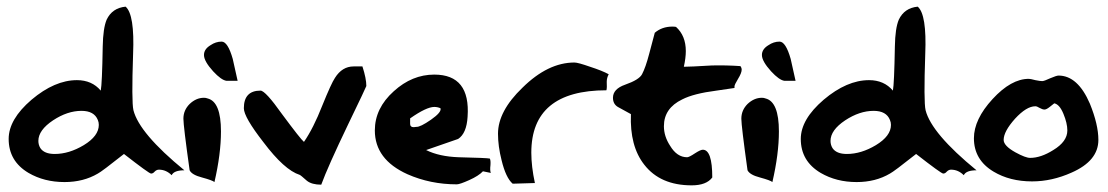

<svg xmlns="http://www.w3.org/2000/svg" viewBox="-20 -640 3312 574"><path d="M531.2 -130.9Q500 -130.9 493.2 -116.2Q476.6 -132.8 455.1 -132.8Q448.2 -132.8 442.4 -127Q437.5 -121.1 431.6 -121.1Q425.8 -121.1 350.6 -179.7Q284.2 -127 272.5 -121.1Q229.5 -95.7 172.9 -95.7Q112.3 -95.7 65.4 -123Q5.9 -158.2 5.9 -224.6Q5.9 -283.2 74.2 -341.8Q143.6 -400.4 210 -400.4Q254.9 -400.4 281.2 -369.1Q285.2 -388.7 287.1 -501Q288.1 -555.7 298.8 -581.1Q315.4 -616.2 355.5 -620.1Q382.8 -596.7 377.9 -478.5Q373 -335.9 378.9 -310.5Q396.5 -241.2 531.2 -130.9ZM272.5 -281.2Q261.7 -308.6 223.6 -308.6Q181.6 -308.6 138.7 -280.3Q94.7 -251 94.7 -218.8Q94.7 -207 100.6 -197.3Q112.3 -179.7 143.6 -179.7Q186.5 -179.7 230.5 -206.1Q275.4 -233.4 275.4 -266.6Q275.4 -274.4 272.5 -281.2Z M690.4 -398.4Q682.6 -398.4 660.2 -398.4Q659.2 -398.4 657.2 -398.4Q641.6 -400.4 617.2 -426.8Q589.8 -457 589.8 -475.6Q589.8 -493.2 609.4 -504.9Q625 -515.6 642.6 -515.6Q661.1 -515.6 675.8 -463.9Q682.6 -431.6 690.4 -398.4ZM640.6 -247.1Q640.6 -179.7 621.1 -95.7Q616.2 -100.6 584 -109.4Q553.7 -117.2 546.9 -130.9Q528.3 -263.7 528.3 -285.2Q528.3 -310.5 546.9 -329.1Q566.4 -347.7 589.8 -347.7Q595.7 -347.7 600.6 -345.7Q640.6 -335.9 640.6 -247.1Z M1075.2 -382.8Q1075.2 -380.9 1020.5 -267.6Q960 -141.6 940.4 -87.9Q912.1 -87.9 897.5 -99.6Q878.9 -116.2 876 -117.2Q830.1 -131.8 767.6 -214.8Q709 -290 709 -316.4Q709 -369.1 758.8 -369.1Q773.4 -369.1 823.2 -298.8Q878.9 -223.6 888.7 -215.8Q917 -256.8 943.4 -324.2Q970.7 -391.6 981.4 -407.2Q1002.9 -441.4 1037.1 -441.4Q1044.9 -441.4 1053.7 -441.4Q1061.5 -441.4 1063.5 -441.4Q1075.2 -405.3 1075.2 -382.8Z M1444.3 -166Q1447.3 -161.1 1446.3 -146.5Q1444.3 -130.9 1447.3 -123Q1439.5 -125 1423.8 -127.9Q1411.1 -114.3 1382.8 -101.6Q1354.5 -88.9 1345.7 -88.9Q1266.6 -88.9 1198.2 -119.1Q1100.6 -163.1 1100.6 -250Q1100.6 -316.4 1157.2 -367.2Q1211.9 -417 1278.3 -417Q1386.7 -417 1377.9 -291Q1375 -241.2 1349.6 -224.6Q1301.8 -208 1253.9 -191.4Q1293 -171.9 1351.6 -169.9Q1433.6 -168 1444.3 -166ZM1296.9 -316.4Q1288.1 -320.3 1278.3 -320.3Q1254.9 -320.3 1206.1 -286.1Q1206.1 -277.3 1206.1 -269.5Q1206.1 -259.8 1216.8 -259.8Q1219.7 -259.8 1224.6 -260.7Q1236.3 -259.8 1268.6 -282.2Q1300.8 -304.7 1296.9 -316.4Z M1799.8 -418Q1793.9 -407.2 1793.9 -395.5Q1794.9 -377.9 1793 -370.1Q1568.4 -370.1 1568.4 -183.6Q1568.4 -142.6 1579.1 -92.8Q1556.6 -91.8 1512.7 -90.8Q1492.2 -108.4 1479.5 -161.1Q1468.8 -203.1 1468.8 -240.2Q1468.8 -307.6 1542 -377.9Q1618.2 -453.1 1697.3 -453.1Q1708 -453.1 1744.1 -440.4Q1780.3 -428.7 1799.8 -418Z M2175.8 -377Q2163.1 -375 2122.1 -369.1Q2053.7 -360.4 2019.5 -342.8Q1964.8 -316.4 1964.8 -262.7Q1964.8 -232.4 1983.4 -204.1Q2003.9 -169.9 2034.2 -169.9Q2040 -169.9 2057.6 -181.6Q2074.2 -192.4 2081.1 -192.4Q2109.4 -192.4 2109.4 -109.4Q2091.8 -85.9 2047.9 -85.9Q1954.1 -85.9 1906.2 -147.5Q1862.3 -203.1 1866.2 -298.8Q1866.2 -298.8 1827.1 -320.3Q1812.5 -329.1 1812.5 -347.7Q1812.5 -374 1848.6 -386.7Q1890.6 -401.4 1899.4 -418Q1910.2 -438.5 1920.9 -479.5Q1936.5 -539.1 1937.5 -542Q1959 -560.5 1990.2 -560.5Q1996.1 -560.5 2001 -559.6Q2030.3 -533.2 2030.3 -487.3Q2030.3 -466.8 2024.4 -440.4Q2043 -440.4 2108.4 -444.3Q2150.4 -445.3 2193.4 -442.4Q2197.3 -437.5 2197.3 -431.6Q2197.3 -421.9 2186.5 -404.3Q2175.8 -386.7 2175.8 -381.8Q2175.8 -377 2175.8 -377Z M2358.4 -398.4Q2350.6 -398.4 2328.1 -398.4Q2327.1 -398.4 2325.2 -398.4Q2309.6 -400.4 2285.2 -426.8Q2257.8 -457 2257.8 -475.6Q2257.8 -493.2 2277.3 -504.9Q2293 -515.6 2310.5 -515.6Q2329.1 -515.6 2343.8 -463.9Q2350.6 -431.6 2358.4 -398.4ZM2308.6 -247.1Q2308.6 -179.7 2289.1 -95.7Q2284.2 -100.6 2252 -109.4Q2221.7 -117.2 2214.8 -130.9Q2196.3 -263.7 2196.3 -285.2Q2196.3 -310.5 2214.8 -329.1Q2234.4 -347.7 2257.8 -347.7Q2263.7 -347.7 2268.6 -345.7Q2308.6 -335.9 2308.6 -247.1Z M2899.4 -130.9Q2868.2 -130.9 2861.3 -116.2Q2844.7 -132.8 2823.2 -132.8Q2816.4 -132.8 2810.5 -127Q2805.7 -121.1 2799.8 -121.1Q2793.9 -121.1 2718.8 -179.7Q2652.3 -127 2640.6 -121.1Q2597.7 -95.7 2541 -95.7Q2480.5 -95.7 2433.6 -123Q2374 -158.2 2374 -224.6Q2374 -283.2 2442.4 -341.8Q2511.7 -400.4 2578.1 -400.4Q2623 -400.4 2649.4 -369.1Q2653.3 -388.7 2655.3 -501Q2656.2 -555.7 2667 -581.1Q2683.6 -616.2 2723.6 -620.1Q2751 -596.7 2746.1 -478.5Q2741.2 -335.9 2747.1 -310.5Q2764.6 -241.2 2899.4 -130.9ZM2640.6 -281.2Q2629.9 -308.6 2591.8 -308.6Q2549.8 -308.6 2506.8 -280.3Q2462.9 -251 2462.9 -218.8Q2462.9 -207 2468.8 -197.3Q2480.5 -179.7 2511.7 -179.7Q2554.7 -179.7 2598.6 -206.1Q2643.6 -233.4 2643.6 -266.6Q2643.6 -274.4 2640.6 -281.2Z M3263.7 -221.7Q3263.7 -159.2 3183.6 -124Q3125 -97.7 3065.4 -97.7Q2999 -97.7 2950.2 -127Q2891.6 -162.1 2891.6 -226.6Q2891.6 -283.2 2947.3 -343.8Q3002.9 -404.3 3055.7 -404.3Q3060.5 -404.3 3075.2 -400.4Q3089.8 -397.5 3095.7 -397.5Q3101.6 -397.5 3120.1 -406.2Q3138.7 -414.1 3144.5 -414.1Q3202.1 -414.1 3238.3 -330.1Q3263.7 -267.6 3263.7 -221.7ZM3170.9 -250Q3170.9 -271.5 3159.2 -299.8Q3147.5 -328.1 3131.8 -331.1Q3129.9 -330.1 3118.2 -320.3Q3108.4 -312.5 3102.5 -312.5Q3096.7 -312.5 3087.9 -317.4Q3080.1 -322.3 3075.2 -322.3Q3048.8 -322.3 3014.6 -285.2Q2980.5 -247.1 2980.5 -221.7Q2980.5 -204.1 3015.6 -184.6Q3045.9 -168 3059.6 -168Q3091.8 -168 3128.9 -191.4Q3170.9 -216.8 3170.9 -250Z"/></svg>

Font: Lazy Dog
Style: Regular
Weight: 400
Version: July 2001 - Freeware